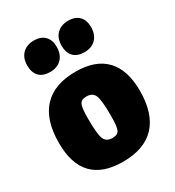

<svg xmlns="http://www.w3.org/2000/svg" viewBox="-176 -820 851 935"><g transform="rotate(-30 249.5 -352.5)"><path d="M159 -717Q197 -717 218.5 -695.5Q240 -674 240 -635Q240 -593 216.5 -568.5Q193 -544 152 -544Q112 -544 91 -565.5Q70 -587 70 -627Q70 -669 94 -693Q118 -717 159 -717ZM352 -717Q390 -717 411.5 -695.5Q433 -674 433 -635Q433 -593 409.5 -568.5Q386 -544 345 -544Q305 -544 284 -565.5Q263 -587 263 -627Q263 -669 287 -693Q311 -717 352 -717ZM258 -484Q370 -484 427 -424Q484 -364 484 -247Q484 -119 422.5 -53.5Q361 12 241 12Q15 12 15 -223Q15 -352 76.5 -418Q138 -484 258 -484ZM244 -353Q215 -353 206 -334.5Q197 -316 197 -257Q197 -169 208 -141.5Q219 -114 255 -114Q283 -114 292 -132.5Q301 -151 301 -211Q301 -298 290 -325.5Q279 -353 244 -353Z"/></g></svg>

Font: Alegreya Sans SC Black
Style: Regular
Weight: 900
Designer: Juan Pablo del Peral
Foundry: Huerta Tipografica
Version: Version 2.007